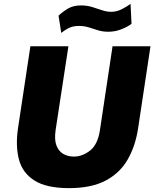

<svg xmlns="http://www.w3.org/2000/svg" viewBox="-20 -962 798 992"><path d="M336.5 10Q220.5 10 158.5 -29Q96.5 -68 78 -137.5Q59.5 -207 73 -299L137 -723H333.5L267.5 -291Q260 -241 271.5 -210.8Q283 -180.5 307 -166.8Q331 -153 361.5 -153Q406 -153 445.8 -184.5Q485.5 -216 496.5 -291L561.5 -723H757.5L693.5 -299Q679.5 -207 639.5 -137.5Q599.5 -68 525.8 -29Q452 10 336.5 10ZM296.5 -792 282.5 -881Q306 -903 332.8 -918.5Q359.5 -934 398.5 -934Q429 -934 456 -925.8Q483 -917.5 507.2 -909.2Q531.5 -901 554.5 -901Q583 -901 609.8 -914.8Q636.5 -928.5 654.5 -942L659.5 -839Q639.5 -823.5 607.2 -810.8Q575 -798 539.5 -798Q510.5 -798 486.5 -805.5Q462.5 -813 438.8 -820.5Q415 -828 387.5 -828Q362 -828 342.5 -820.2Q323 -812.5 296.5 -792Z"/></svg>

Font: Public Sans Black
Style: Italic
Weight: 900
Italic angle: -8°
Designer: The Public Sans project authors (U.S. Web Design System). Libre Franklin designed by Pablo Impallari and Rodrigo Fuenzal
Version: Version 1.007; ttfautohint (v1.8.1) -l 8 -r 50 -G 200 -x 14 